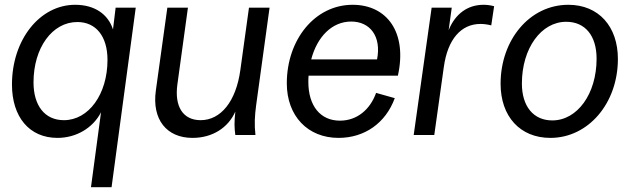

<svg xmlns="http://www.w3.org/2000/svg" viewBox="-20 -564 2631 802"><path d="M360 218H446L547 -532H463L452 -441C431 -506 374 -544 294 -544C146 -544 30 -398 30 -211C30 -76 102 12 220 12C298 12 368 -29 402 -95ZM247 -62C166 -62 120 -124 120 -220C120 -364 198 -472 303 -472C382 -472 429 -411 429 -314C429 -170 350 -62 247 -62Z M784 12C867 12 933 -30 963 -98C958 -52 959 -29 963 0H1047C1042 -45 1044 -80 1050 -125L1106 -532H1020L984 -272C966 -140 902 -62 818 -62C745 -62 708 -118 721 -212L765 -532H679L631 -186C614 -65 676 12 784 12Z M1394 12C1503 12 1591 -50 1629 -154L1551 -176C1526 -106 1471 -60 1400 -60C1318 -60 1268 -122 1268 -222C1268 -231 1268 -239 1269 -248H1642C1682 -428 1597 -544 1453 -544C1295 -544 1178 -398 1178 -216C1178 -79 1266 12 1394 12ZM1280 -316C1305 -411 1367 -474 1447 -474C1525 -474 1574 -413 1555 -316Z M1708 0H1794L1834 -285C1850 -400 1906 -464 1987 -464C2001 -464 2016 -462 2032 -458L2044 -538C2029 -542 2015 -544 2000 -544C1934 -544 1882 -507 1854 -438L1867 -532H1783Z M2279 12C2437 12 2561 -132 2561 -318C2561 -453 2481 -544 2354 -544C2192 -544 2071 -397 2071 -214C2071 -78 2152 12 2279 12ZM2287 -61C2208 -61 2160 -120 2160 -215C2160 -363 2241 -473 2345 -473C2425 -473 2472 -414 2472 -319C2472 -171 2391 -61 2287 -61Z"/></svg>

Font: Ronzino Oblique
Style: Italic
Weight: 400
Italic angle: -8°
Designer: Nunzio Mazzaferro
Foundry: Collletttivo
Version: Version 1.000;Glyphs 3.3 (3337)